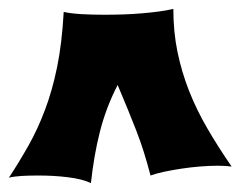

<svg xmlns="http://www.w3.org/2000/svg" viewBox="-20 -684 540 431"><path d="M500 -310.1Q494.1 -311 486.1 -311.5Q478 -312 469.2 -312Q451.2 -312 429.7 -310.3Q408.2 -308.6 387.2 -305.4Q366.2 -302.2 347.9 -298.3Q329.6 -294.4 317.9 -290Q310.1 -319.8 302.5 -343.8Q294.9 -367.7 286.1 -390.4Q277.3 -413.1 267.3 -437.5Q257.3 -461.9 244.1 -493.2Q230.5 -466.8 220.7 -440.7Q210.9 -414.6 204.1 -387.7Q197.3 -360.8 192.4 -332.5Q187.5 -304.2 184.1 -272.9Q175.3 -277.3 161.9 -280.8Q148.4 -284.2 132.6 -286.1Q116.7 -288.1 99.6 -289.1Q82.5 -290 65.9 -290Q46.4 -290 29.3 -289.1Q12.2 -288.1 0 -285.2Q23.4 -320.8 43.9 -357.2Q64.5 -393.6 80.8 -436.8Q97.2 -480 108.2 -533.4Q119.1 -586.9 123 -657.2Q138.2 -653.8 162.1 -652.3Q186 -650.9 213.9 -650.9Q234.9 -650.9 256.6 -651.6Q278.3 -652.3 298.6 -654.1Q318.8 -655.8 336.9 -658.2Q355 -660.6 369.1 -664.1Q369.1 -612.8 378.4 -567.6Q387.7 -522.5 404.5 -479.7Q421.4 -437 445.6 -395.5Q469.7 -354 500 -310.1Z"/></svg>

Font: Shojumaru
Style: Regular
Weight: 400
Version: Version 1.001